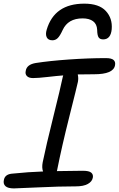

<svg xmlns="http://www.w3.org/2000/svg" viewBox="-31 -1026 654 1057"><path d="M433.1 -1005.9Q514.2 -1005.9 551.5 -965.6Q588.9 -925.3 584 -865.2Q578.6 -809.1 537.1 -809.1Q519.5 -809.1 512 -820.1Q504.4 -831.1 503.9 -861.8Q502.4 -893.6 481.4 -909.2Q460.4 -924.8 423.8 -924.8Q343.3 -924.8 314 -860.8Q299.3 -828.6 286.9 -816.4Q274.4 -804.2 257.8 -804.2Q234.4 -804.2 226.3 -820.6Q218.3 -836.9 226.1 -862.8Q268.6 -1005.9 433.1 -1005.9ZM45.9 11.2Q12.7 11.2 -0.7 -1Q-14.2 -13.2 -9.8 -34.2Q-4.9 -65.4 33.2 -69.8Q128.9 -79.6 206.1 -82Q198.2 -102.5 204.1 -132.8Q222.7 -223.6 262.5 -383.1Q302.2 -542.5 314 -600.1Q315.9 -607.9 316.9 -610.8Q283.7 -608.4 231 -602.3Q178.2 -596.2 150.9 -596.2Q127.9 -596.2 117.2 -607.2Q106.4 -618.2 110.8 -636.2Q116.2 -670.9 166 -679.2Q241.2 -690.9 348.6 -698.5Q456.1 -706.1 551.8 -706.1Q583 -706.1 594.5 -695.6Q606 -685.1 602.1 -666Q592.8 -617.2 487.8 -617.2Q422.9 -617.2 397 -616.2Q401.9 -595.7 397.9 -575.2Q393.1 -552.2 351.1 -385.5Q309.1 -218.8 284.2 -92.8Q284.2 -89.8 282.2 -84Q372.1 -85.9 424.8 -85.9Q459.5 -85.9 471.4 -75.4Q483.4 -64.9 480 -47.9Q476.1 -26.4 452.4 -13.2Q428.7 0 386.2 0Q296.4 0 179 5.6Q61.5 11.2 45.9 11.2Z"/></svg>

Font: Shantell Sans Normal
Style: Italic
Weight: 400
Italic angle: -11.31°
Designer: Stephen Nixon, Anya Danilova, Shantell Martin
Foundry: Arrow Type
Version: Version 1.006;[559af2be0]